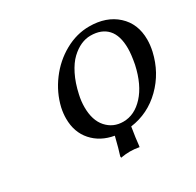

<svg xmlns="http://www.w3.org/2000/svg" viewBox="-168 -844 1202 1175"><g transform="rotate(-30 433.0 -256.0)"><path d="M576.2 -600.1Q542 -600.1 507.8 -585Q473.6 -569.8 440.4 -538.6Q407.2 -507.3 379.4 -451.9Q351.6 -396.5 335.9 -323.2Q326.2 -280.8 326.2 -238.8Q326.2 -145.5 372.1 -94.2Q418 -43 488.8 -43Q568.4 -43 632.3 -112.8Q696.3 -182.6 724.1 -309.1Q736.8 -376 736.8 -418Q736.8 -509.3 695.1 -554.7Q653.3 -600.1 576.2 -600.1ZM365.2 130.9Q378.9 90.3 399.9 4.9Q305.7 -11.7 249.8 -75Q193.8 -138.2 193.8 -233.9Q193.8 -271 202.1 -309.1Q224.1 -402.8 283 -481.4Q341.8 -560.1 425 -606.4Q508.3 -652.8 597.2 -652.8Q718.3 -652.8 792.2 -585.4Q866.2 -518.1 866.2 -405.8Q866.2 -367.7 856.9 -325.2Q826.7 -192.9 734.1 -102.1Q641.6 -11.2 515.1 5.9Q502 85.4 498 129.9Q498 130.4 497.1 135.5Q496.1 140.6 496.1 141.1Q463.4 134.8 431.2 134.8Q417 134.8 400.6 136.2Q384.3 137.7 375 139.6L366.2 141.1Z"/></g></svg>

Font: Linear Smooth
Style: Bold Italic
Weight: 700
Designer: Philipp H. Poll, Flanker
Foundry: Philipp H. Poll, reworked by Flanker
Version: Version 1.061 | FøM Fix